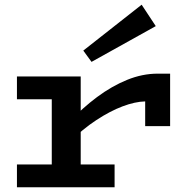

<svg xmlns="http://www.w3.org/2000/svg" viewBox="-20 -796 809 816"><path d="M273 -190V-276Q330 -337 392.5 -383.5Q455 -430 520 -456.5Q585 -483 650 -483H703V-260H597V-365Q554 -364 501 -344Q448 -324 390 -286Q332 -248 273 -190ZM52 0V-97H467V0ZM200 -30V-471H323V-30ZM52 -374V-471H316V-374ZM369 -533 334 -581 582 -776 642 -685Z"/></svg>

Font: BioRhyme SemiExpanded SemiBold
Style: Regular
Weight: 600
Width: 6
Designer: Aoife Mooney
Foundry: Aoife Mooney Type
Version: Version 1.600;gftools[0.9.33]